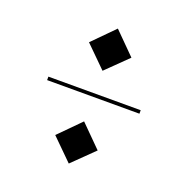

<svg xmlns="http://www.w3.org/2000/svg" viewBox="-123 -874 885 909"><g transform="rotate(20 320.0 -419.0)"><path d="M318.8 -758.8 426.2 -651.2 318.8 -546.2 212.5 -651.2ZM87.5 -432.5H552.5V-415H87.5ZM212.5 -183.8 318.8 -291.2 426.2 -183.8 318.8 -78.8Z"/></g></svg>

Font: Equateur
Style: Regular
Weight: 400
Designer: Ange Degheest & Eugénie Bidaut
Foundry: Velvetyne Type Foundry
Version: Version 1.000;FEAKit 1.0